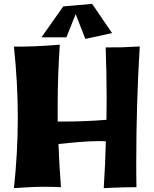

<svg xmlns="http://www.w3.org/2000/svg" viewBox="-20 -956 794 992"><path d="M702 -716C614 -711 600 -711 526 -711C529 -625 531 -538 531 -452C531 -414 530 -375 530 -337C458 -331 381 -328 310 -328H278V-413C278 -517 282 -622 289 -725C188 -717 130 -715 52 -715C65 -591 72 -470 72 -349C72 -226 65 -105 52 16C111 12 160 9 211 9C238 9 265 10 295 11C289 -63 285 -137 282 -212C350 -219 427 -227 493 -227C505 -227 516 -226 527 -226C525 -145 521 -64 516 16C516 16 613 11 685 11C684 -33 684 -77 684 -121C684 -317 690 -516 702 -716ZM456 -936 307 -923 194 -763H323L371 -883L421 -755L559 -785Z"/></svg>

Font: Galindo
Style: Regular
Weight: 400
Designer: Astigmatic (AOETI)
Foundry: Astigmatic (AOETI)
Version: Version 1.000